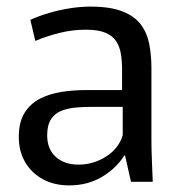

<svg xmlns="http://www.w3.org/2000/svg" viewBox="-20 -551 548 582"><path d="M190 11Q144 11 109.5 -8Q75 -27 56 -60Q37 -93 37 -136Q37 -181 54.5 -209Q72 -237 101.5 -252Q131 -267 167 -272.5Q203 -278 240 -278H350V-341Q350 -366 346.5 -387.5Q343 -409 332.5 -425.5Q322 -442 300 -451.5Q278 -461 240 -461Q199 -461 159.5 -451Q120 -441 87 -427L72 -491Q99 -503 129.5 -512Q160 -521 192.5 -526Q225 -531 254 -531Q314 -531 351 -516.5Q388 -502 407 -476.5Q426 -451 432.5 -417Q439 -383 439 -344V-128Q439 -99 440.5 -63.5Q442 -28 443 0H377L359 -80H357Q332 -40 288.5 -14.5Q245 11 190 11ZM218 -52Q263 -52 301.5 -76.5Q340 -101 352 -141V-227H252Q232 -227 209.5 -225Q187 -223 167 -215.5Q147 -208 135 -190Q123 -172 123 -141Q123 -99 149 -75.5Q175 -52 218 -52Z"/></svg>

Font: Murecho Thin
Style: Regular
Weight: 400
Version: Version 1.010